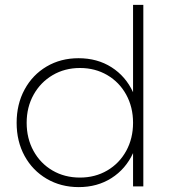

<svg xmlns="http://www.w3.org/2000/svg" viewBox="-20 -762 715 785"><path d="M566 -742V0H524V-136Q494 -71 436 -34Q378 3 302 3Q229 3 171 -31Q113 -65 80.5 -124.5Q48 -184 48 -260Q48 -336 80.5 -396Q113 -456 170.5 -490Q228 -524 301 -524Q378 -524 436 -487Q494 -450 524 -385V-742ZM524 -260Q524 -324 496 -375Q468 -426 418.5 -455Q369 -484 307 -484Q245 -484 195.5 -455Q146 -426 117.5 -375Q89 -324 89 -260Q89 -196 117 -145Q145 -94 194.5 -65Q244 -36 307 -36Q369 -36 418.5 -65Q468 -94 496 -145Q524 -196 524 -260Z"/></svg>

Font: TypoPRO Montserrat
Style: Regular
Weight: 275
Designer: Julieta Ulanovsky
Foundry: Julieta Ulanovsky
Version: Version 6.001